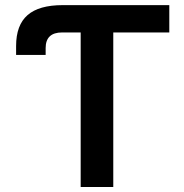

<svg xmlns="http://www.w3.org/2000/svg" viewBox="-20 -748 738 768"><path d="M44.4 -528.3V-564Q44.4 -647.5 90.1 -687.5Q135.7 -727.5 231 -727.5H657.2V-618.2H433.1V0H302.7V-618.2H228.5Q162.6 -618.2 162.6 -555.7V-528.3Z"/></svg>

Font: Inter-SemiBold
Style: Regular
Weight: 600
Designer: Rasmus Andersson
Foundry: rsms
Version: Version 4.000;git-a52131595